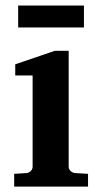

<svg xmlns="http://www.w3.org/2000/svg" viewBox="-20 -687 373 707"><path d="M32.2 0V-46.9L78.1 -49.8Q86.9 -50.8 93.5 -57.4Q100.1 -64 100.1 -73.2V-409.2H36.1V-450.2L182.1 -500H232.9V-73.2Q232.9 -64 240 -57.4Q247.1 -50.8 255.9 -49.8L304.2 -46.9V0ZM46.9 -585.9V-666.5H289.1V-585.9Z"/></svg>

Font: Charis SIL Phon
Style: Bold
Weight: 700
Foundry: SIL International
Version: Version 5.000